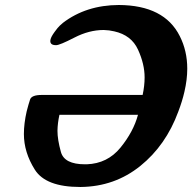

<svg xmlns="http://www.w3.org/2000/svg" viewBox="-20 -723 766 765"><path d="M299.3 22Q162.1 22 118.7 -47.1Q75.2 -116.2 75.2 -189Q75.2 -231 86.4 -279.8Q93.8 -308.6 99.9 -326.7Q106 -344.7 146.5 -344.7H548.3Q556.2 -381.3 556.2 -414.6Q556.2 -467.8 529.8 -525.4Q503.4 -583 435.1 -598.1Q415 -603 393.1 -603.5Q335 -603.5 276.4 -573.2Q217.8 -543 203.6 -543Q189.5 -543 184.1 -548.8Q178.7 -554.7 181.2 -565.4Q183.6 -576.7 197.3 -595.5Q210.9 -614.3 218 -620.6Q225.1 -627 230.5 -631.8Q323.2 -702.6 453.6 -703.1Q634.8 -702.1 696.3 -579.1Q726.1 -520.5 726.1 -449.2Q726.1 -405.8 714.8 -357.4Q706.1 -319.3 690.4 -278.3Q641.1 -144 539.1 -61.8Q437 20.5 301.8 22ZM216.8 -265.6Q209.5 -232.9 209 -201.7Q209 -166.5 222.7 -117.4Q236.3 -68.4 318.4 -68.4H325.7Q408.2 -71.3 460 -134.8Q511.7 -198.2 529.8 -265.6Z"/></svg>

Font: Caudex
Style: Bold
Weight: 700
Italic angle: -13°
Version: Version 1.04